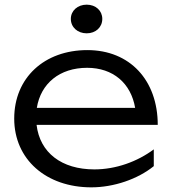

<svg xmlns="http://www.w3.org/2000/svg" viewBox="-20 -791 736 824"><path d="M372 13C468 13 571 -22 640 -78V-150C569 -97 477 -64 385 -64C244 -64 151 -136 137 -255H657C657 -447 537 -576 355 -576C170 -576 41 -457 41 -282C41 -107 178 13 372 13ZM354 -500C465 -500 542 -434 560 -328H138C155 -433 236 -500 354 -500ZM352 -648C391 -648 419 -674 419 -710C419 -745 391 -771 352 -771C313 -771 284 -745 284 -710C284 -674 313 -648 352 -648Z"/></svg>

Font: Bounded Light
Style: Regular
Weight: 300
Designer: Vlad Churkin
Version: Version 3.0